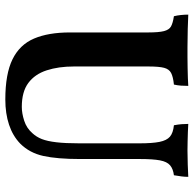

<svg xmlns="http://www.w3.org/2000/svg" viewBox="-23 -696 728 722"><g transform="rotate(90 341.0 -335.0)"><path d="M578 -272Q578 -186 566.5 -134Q555 -82 520 -47Q491 -19 449 -5Q407 9 354 9Q258 9 203 -18Q148 -45 125 -99Q102 -153 102 -234V-529Q102 -568 97 -587.5Q92 -607 79.5 -614Q67 -621 41 -625Q38 -637 36.5 -651Q35 -665 35 -679Q55 -678 89 -677Q123 -676 157 -676Q174 -676 194.5 -676Q215 -676 235.5 -676.5Q256 -677 274 -677.5Q292 -678 303 -679Q303 -664 302 -651Q301 -638 298 -625Q269 -622 254.5 -614.5Q240 -607 235 -588Q230 -569 230 -529V-249Q230 -191 244.5 -146.5Q259 -102 292 -77.5Q325 -53 382 -53Q406 -53 434 -62Q462 -71 481 -93Q495 -108 503 -128.5Q511 -149 515 -183Q519 -217 519 -269V-495Q519 -544 513.5 -571Q508 -598 494 -610Q480 -622 451 -625Q448 -641 447 -653.5Q446 -666 446 -679Q459 -678 476.5 -677.5Q494 -677 512.5 -676.5Q531 -676 546 -676Q571 -676 598.5 -677Q626 -678 645 -679Q645 -667 643.5 -654.5Q642 -642 639 -625Q615 -622 601.5 -610.5Q588 -599 583 -572.5Q578 -546 578 -498Z"/></g></svg>

Font: Vollkorn SemiBold
Style: Regular
Weight: 600
Designer: Friedrich Althausen
Foundry: Friedrich Althausen
Version: Version 5.000